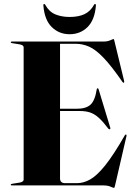

<svg xmlns="http://www.w3.org/2000/svg" viewBox="-20 -902 654 934"><path d="M32.5 -696.5Q32.5 -700 38 -700H485.5Q503 -700 516.2 -706Q529.5 -712 532.5 -712Q535 -712 537 -701L584 -507.5Q585 -501 582 -499.5Q579.5 -498.5 576 -503Q522.5 -580.5 484.2 -620.5Q446 -660.5 414 -674.8Q382 -689 348 -689H272V-373H354Q398.5 -373 420.2 -392.8Q442 -412.5 450.5 -467Q451.5 -472.5 454.5 -472.5Q458.5 -473 460 -466.5L516.5 -280.5Q518 -275 514.5 -273.5Q511 -272 507.5 -275.5Q481.5 -310 460.8 -328.8Q440 -347.5 418.5 -354.8Q397 -362 368 -362H272V-34.5Q272 -11 297 -11H355Q386 -11 418.5 -29Q451 -47 491.5 -97.2Q532 -147.5 587 -243.5Q590.5 -248.5 593.5 -247.5Q596.5 -246 595 -239L539.5 1Q537 12 534.5 12Q531 12 517.5 6Q504 0 483.5 0H38Q32.5 0 32.5 -3.5Q32.5 -7 39.5 -8L74 -13.5Q95 -17 95 -28V-672Q95 -683 74 -686.5L39.5 -692Q32.5 -693 32.5 -696.5ZM318.5 -819.5Q362 -819.5 391 -833.2Q420 -847 437 -878Q439 -882.5 442 -882.5Q447 -882.5 446.5 -875Q441 -805 405.8 -770.2Q370.5 -735.5 318.5 -735.5Q267.5 -735.5 232 -770.2Q196.5 -805 191 -875Q190 -882.5 195.5 -882.5Q198.5 -882.5 200.5 -878Q219 -844.5 249.5 -832Q280 -819.5 318.5 -819.5Z"/></svg>

Font: Fraunces 144pt
Style: Bold
Weight: 700
Version: Version 1.000;[b76b70a41]